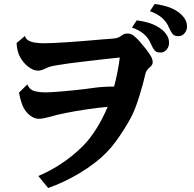

<svg xmlns="http://www.w3.org/2000/svg" viewBox="-20 -896 970 962"><path d="M754.9 -876Q793.9 -871.1 824.5 -860.6Q855 -850.1 877.9 -832Q894.5 -819.3 905.8 -802Q917 -784.7 917 -762.2Q917 -744.6 905 -729.7Q893.1 -714.8 873 -714.8Q854.5 -714.8 845.2 -725.3Q835.9 -735.8 826.2 -758.8Q813.5 -789.1 788.3 -809.3Q763.2 -829.6 731 -839.8ZM665 -793.9Q704.1 -789.1 734.4 -778.6Q764.6 -768.1 788.1 -750Q804.7 -737.3 815.9 -720Q827.1 -702.6 827.1 -680.2Q827.1 -668.9 821.8 -658Q816.4 -647 806.6 -639.9Q796.9 -632.8 783.2 -632.8Q764.2 -632.8 754.9 -643.3Q745.6 -653.8 735.8 -676.8Q723.6 -707 698.5 -727.3Q673.3 -747.6 641.1 -757.8ZM117.2 -473.1Q127.4 -446.8 151.6 -439.9Q175.8 -433.1 212.9 -433.1Q224.1 -433.1 245.1 -434.6Q266.1 -436 292.5 -438.2Q318.8 -440.4 346.7 -443.4Q374.5 -446.3 400.1 -449.2Q425.8 -452.1 444.8 -455.1Q470.7 -459 498.8 -460.7Q526.9 -462.4 551.8 -462.4Q561.5 -499 569.1 -537.8Q576.7 -576.7 580.1 -607.9Q537.6 -603.5 492.4 -598.4Q447.3 -593.3 404.1 -588.1Q360.8 -583 323.2 -578.1Q289.1 -573.2 258.5 -568.1Q228 -563 210.9 -554.2Q200.2 -548.8 189.9 -545.4Q179.7 -542 172.9 -542Q157.2 -542 145.3 -547.4Q133.3 -552.7 121.1 -562Q97.7 -580.1 81.5 -608.4Q65.4 -636.7 63 -680.2L105 -715.8Q108.4 -701.7 121.8 -693.6Q135.3 -685.5 156 -682.4Q176.8 -679.2 201.2 -679.2Q221.2 -679.2 250.7 -680.7Q280.3 -682.1 314 -684.3Q347.7 -686.5 378.9 -689Q411.1 -691.4 441.7 -694.1Q472.2 -696.8 498 -699Q523.9 -701.2 542 -702.1Q563.5 -703.6 575 -709.2Q586.4 -714.8 592.8 -720.2Q599.1 -724.6 605.7 -726.3Q612.3 -728 619.1 -728Q628.9 -728 637.2 -724.6Q645.5 -721.2 654.8 -712.9Q666 -704.1 680.4 -687.5Q694.8 -670.9 709 -653.1Q723.1 -635.3 731.9 -621.1Q737.3 -612.8 741.2 -604Q745.1 -595.2 745.1 -583Q745.1 -576.7 740.7 -569.8Q736.3 -563 731.9 -560.1Q727.1 -557.1 719 -547.4Q710.9 -537.6 708 -523.9Q703.6 -503.4 696 -475.3Q688.5 -447.3 679 -416.7Q669.4 -386.2 658.7 -357.7Q647.9 -329.1 636.2 -307.1Q603.5 -246.6 560.5 -187.5Q517.6 -128.4 456.1 -81.1Q421.4 -54.2 381.3 -30Q341.3 -5.9 300.5 13.4Q259.8 32.7 221.2 45.9L171.9 -14.2Q230 -38.1 288.1 -76.7Q346.2 -115.2 394 -163.1Q431.2 -200.2 463.4 -252Q495.6 -303.7 519.5 -360.8Q463.9 -355.5 410.2 -347.4Q356.4 -339.4 311 -330.3Q265.6 -321.3 234.9 -312Q216.8 -307.1 201.7 -304Q186.5 -300.8 175.8 -300.8Q157.2 -300.8 140.9 -310.5Q124.5 -320.3 110.8 -336.9Q97.2 -353.5 88.4 -379.6Q79.6 -405.8 75.2 -432.1Z"/></svg>

Font: BIZ UDPMincho
Style: Bold
Weight: 700
Designer: TypeBank Co., Ltd.
Foundry: Morisawa Inc.
Version: Version 1.06